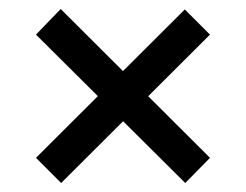

<svg xmlns="http://www.w3.org/2000/svg" viewBox="-20 -519 547 427"><path d="M116 -112 60 -168 391 -498 447 -442ZM392 -112 60 -442 115 -499 447 -168Z"/></svg>

Font: Bricolage Grotesque 24pt
Style: Regular
Weight: 400
Designer: Mathieu Triay
Foundry: Atelier Triay
Version: Version 1.001;gftools[0.9.33.dev8+g029e19f]